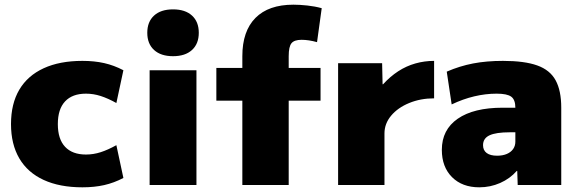

<svg xmlns="http://www.w3.org/2000/svg" viewBox="-20 -790 2460 820"><path d="M332 10Q235 10 166.5 -21.5Q98 -53 62.5 -113.5Q27 -174 27 -260Q27 -347 62.5 -407Q98 -467 166.5 -498.5Q235 -530 332 -530Q383 -530 425 -520.5Q467 -511 507 -490L477 -350Q441 -370 410 -380Q379 -390 347 -390Q289 -390 258 -357Q227 -324 227 -260Q227 -196 258 -163Q289 -130 347 -130Q379 -130 410 -140Q441 -150 477 -170L507 -30Q467 -9 425 0.5Q383 10 332 10Z M619 0V-490H819V0ZM719 -550Q667 -550 638 -576.5Q609 -603 609 -650Q609 -697 638 -723.5Q667 -750 719 -750Q771 -750 800 -723.5Q829 -697 829 -650Q829 -603 800 -576.5Q771 -550 719 -550Z M1015 0V-360H904V-500H1015V-550Q1015 -657 1071 -713.5Q1127 -770 1233 -770Q1260 -770 1292.5 -766.5Q1325 -763 1354 -755L1334 -610Q1298 -620 1268 -620Q1237 -620 1225 -605.5Q1213 -591 1213 -550V-500H1349V-360H1213V0Z M1424 0V-520H1612L1614 -430H1616Q1646 -463 1680.5 -485.5Q1715 -508 1754 -519Q1793 -530 1834 -530V-370Q1776 -370 1727.5 -350Q1679 -330 1650.5 -296Q1622 -262 1622 -220V0Z M2027 10Q1954 10 1910.5 -33.5Q1867 -77 1867 -150Q1867 -236 1935 -283Q2003 -330 2127 -330H2181Q2181 -364 2163.5 -377Q2146 -390 2101 -390Q2054 -390 2005.5 -378.5Q1957 -367 1909 -344L1888 -484Q1943 -508 2000.5 -519Q2058 -530 2128 -530Q2220 -530 2274.5 -510.5Q2329 -491 2353 -447Q2377 -403 2377 -330V0H2191L2189 -60H2187Q2158 -27 2116 -8.5Q2074 10 2027 10ZM2103 -125Q2127 -125 2144.5 -132.5Q2162 -140 2171.5 -153.5Q2181 -167 2181 -185V-225H2157Q2098 -225 2070.5 -212Q2043 -199 2043 -170Q2043 -148 2058.5 -136.5Q2074 -125 2103 -125Z"/></svg>

Font: M PLUS 2 Thin Black
Style: Regular
Weight: 900
Version: Version 1.001